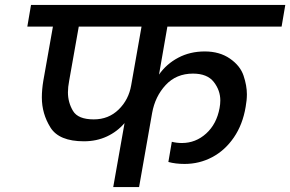

<svg xmlns="http://www.w3.org/2000/svg" viewBox="-20 -760 1179 780"><path d="M660 -652 626 -457Q656 -500 704 -525.5Q752 -551 812 -551Q872 -551 914 -522Q956 -493 969.5 -452.5Q983 -412 983 -377Q983 -353 978 -326Q966 -254 930 -201.5Q894 -149 842 -121.5Q790 -94 730 -94Q693 -94 664 -102L678 -184Q698 -179 719 -179Q775 -179 817.5 -217.5Q860 -256 872 -321Q875 -337 875 -352Q875 -393 848.5 -427Q822 -461 764 -461Q696 -461 653 -414.5Q610 -368 598 -301L545 0H440L486 -260Q456 -225 414 -205.5Q372 -186 321 -186Q220 -186 185 -242Q150 -298 150 -364Q150 -396 156 -432L195 -652H91L106 -740H1139L1124 -652ZM555 -652H300L261 -432Q256 -406 256 -385Q256 -344 276.5 -309.5Q297 -275 361 -275Q421 -275 462 -315Q503 -355 513 -414Z"/></svg>

Font: Fz Poppins Med
Style: Italic
Weight: 500
Italic angle: -10°
Designer: Ninad Kale (Devanagari), Jonny Pinhorn (Latin)
Foundry: Indian Type Foundry
Version: Vit hóa bi Vntype.Com & FontZin.Com